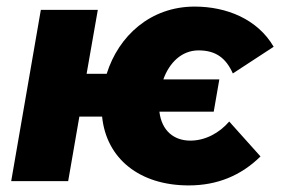

<svg xmlns="http://www.w3.org/2000/svg" viewBox="-20 -550 857 583"><path d="M14 0H187L221 -196H290C303 -68 404 13 553 13C640 13 712 -17 771 -75L676 -181C646 -146 603 -123 558 -123C509 -123 471 -152 464 -211H629L646 -309H476C494 -359 531 -397 583 -397C635 -397 666 -374 687 -327L811 -408C762 -492 668 -530 571 -530C437 -530 340 -441 304 -326H243L277 -520H104Z"/></svg>

Font: Fixel Display 20240404 ExBold
Style: Italic
Weight: 800
Italic angle: -10°
Designer: AlfaBravo + MacPaw
Foundry: Kyrylo Tkachov, Marchela Mozhyna, Serhii Makarenko, Maria Weinstein, Zakhar Kryvoshyya
Version: Version 1.211;Glyphs 3.2 (3225)